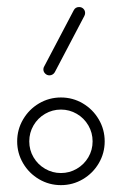

<svg xmlns="http://www.w3.org/2000/svg" viewBox="-20 -539 356 559"><path d="M249.6 -127.4Q249.6 -152.6 237.2 -173.9Q224.8 -195.2 203.5 -207.6Q182.2 -220 157.4 -220Q132.6 -220 111.3 -207.6Q90 -195.2 77.6 -173.9Q65.2 -152.6 65.2 -127.4Q65.2 -102.2 77.6 -81.1Q90 -60 111.3 -47.6Q132.6 -35.2 157.4 -35.2Q182.2 -35.2 203.5 -47.6Q224.8 -60 237.2 -81.1Q249.6 -102.2 249.6 -127.4ZM30 -127.4Q30 -161.9 47.2 -191.3Q64.4 -220.7 93.7 -238Q123 -255.2 157.4 -255.2Q191.9 -255.2 221.1 -238Q250.4 -220.7 267.6 -191.3Q284.8 -161.9 284.8 -127.4Q284.8 -93 267.6 -63.7Q250.4 -34.4 221.1 -17.2Q191.9 0 157.4 0Q123 0 93.7 -17.2Q64.4 -34.4 47.2 -63.7Q30 -93 30 -127.4ZM210.4 -518.5Q217.8 -518.5 222.8 -513.5Q227.8 -508.5 227.8 -501.1Q227.8 -496.7 225.6 -492.6L139.6 -328.9Q137.4 -324.8 133.1 -322.2Q128.9 -319.6 124.1 -319.6Q116.7 -319.6 111.5 -324.8Q106.3 -330 106.3 -337Q106.3 -341.9 108.5 -345.2L194.8 -509.3Q199.6 -518.5 210.4 -518.5Z"/></svg>

Font: 26F Galaxy Hebrew Light
Style: Regular
Weight: 300
Designer: C₂₉H₂₅N₃O₅
Version: Version 1.000